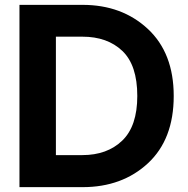

<svg xmlns="http://www.w3.org/2000/svg" viewBox="-20 -770 772 790"><path d="M60.1 -750H319.8Q481.9 -750 588.4 -650.9Q694.8 -551.8 694.8 -375Q694.8 -196.8 588.9 -98.4Q482.9 0 319.8 0H60.1ZM318.8 -131.8Q420.9 -131.8 482.9 -191.4Q544.9 -251 544.9 -375Q544.9 -502 483.4 -560.5Q421.9 -619.1 318.8 -619.1H210V-131.8Z"/></svg>

Font: Oakes Grotesk
Style: Bold
Weight: 700
Designer: Samuel Oakes
Foundry: Samuel Oakes
Version: Version 1.0 | wf-rip DC20170320